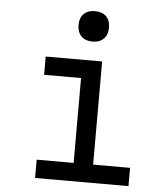

<svg xmlns="http://www.w3.org/2000/svg" viewBox="-57 -892 814 942"><g transform="rotate(5 350.0 -420.5)"><path d="M151 -598H429V-90H611V0H151V-90H333V-508H151ZM373 -691Q338 -691 318 -711Q298 -731 298 -766Q298 -802 318 -821.5Q338 -841 373 -841Q408 -841 428 -821.5Q448 -802 448 -766Q448 -731 428 -711Q408 -691 373 -691Z"/></g></svg>

Font: Martian Mono Light
Style: Regular
Weight: 300
Monospace: yes
Designer: Roman Shamin
Foundry: Evil Martians
Version: Version 1.000; ttfautohint (v1.8.4.7-5d5b)